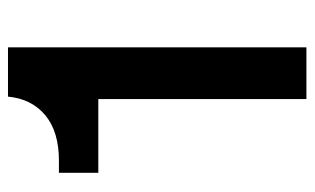

<svg xmlns="http://www.w3.org/2000/svg" viewBox="-168 -592 761 464"><g transform="rotate(-90 212.0 -360.5)"><path d="M204.1 0V-502.9H25.9V-598.1H55.2Q125.5 -598.1 165 -631.1Q204.6 -664.1 210 -721.2H329.1V0Z"/></g></svg>

Font: Lumene Sans
Style: Bold
Weight: 600
Designer: Deni Anggara
Version: Version 1.003;Glyphs 3.1.2 (3151)